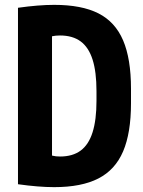

<svg xmlns="http://www.w3.org/2000/svg" viewBox="-20 -760 590 790"><path d="M203 10Q139 10 54 -2V-728Q139 -740 203 -740Q316 -740 385 -705Q454 -670 486.5 -594Q519 -518 519 -395V-335Q519 -213 486.5 -137Q454 -61 384.5 -25.5Q315 10 203 10ZM171 -130Q182 -123 195.5 -119.5Q209 -116 227 -116Q279 -116 312 -140.5Q345 -165 361 -216Q377 -267 377 -345V-385Q377 -464 361 -514.5Q345 -565 312 -589.5Q279 -614 227 -614Q209 -614 195.5 -611Q182 -608 171 -600L194 -646V-84Z"/></svg>

Font: M PLUS Code Latin SemiExpanded
Style: Bold
Weight: 700
Width: 6
Designer: Coji Morishita
Foundry: UNDERFOREST DESIGN
Version: Version 1.002; ttfautohint (v1.8.3)